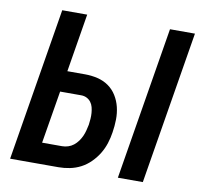

<svg xmlns="http://www.w3.org/2000/svg" viewBox="-81 -822 962 909"><g transform="rotate(10 400.0 -367.5)"><path d="M543 0 664 -735H784L663 0ZM25 0 146 -735H266L220 -455H305Q336 -455 365.5 -448Q395 -441 418.5 -424.5Q442 -408 457.5 -383Q473 -358 480 -329Q487 -300 486.5 -269Q486 -238 481 -207Q477 -180 468.5 -153.5Q460 -127 445.5 -103Q431 -79 410 -58Q389 -37 364 -24Q339 -11 311.5 -5.5Q284 0 258 0ZM161 -101H257Q271 -101 285.5 -105.5Q300 -110 312 -119.5Q324 -129 333 -141.5Q342 -154 348 -167.5Q354 -181 357.5 -195Q361 -209 364 -223Q366 -238 367 -252Q368 -266 367 -280Q366 -294 362.5 -307.5Q359 -321 351 -331.5Q343 -342 331 -348Q319 -354 304 -354H203Z"/></g></svg>

Font: Iosevka Aile Oblique
Style: Bold
Weight: 700
Italic angle: -9°
Designer: Belleve Invis
Foundry: Belleve Invis
Version: Version 31.1.0; ttfautohint (v1.8.4)